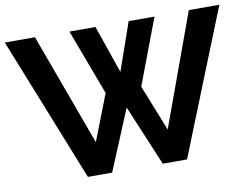

<svg xmlns="http://www.w3.org/2000/svg" viewBox="-77 -819 1208 929"><g transform="rotate(-10 527.0 -355.0)"><path d="M317 -708H445L526 -473L608 -708H735L613 -385L703 -159L904 -710H1054L770 0H651L526 -298L402 0H283L0 -710H148L350 -159L438 -385Z"/></g></svg>

Font: Raleway Thin
Style: Bold
Weight: 700
Version: Version 4.026